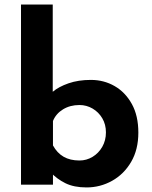

<svg xmlns="http://www.w3.org/2000/svg" viewBox="-20 -809 664 841"><path d="M359 12Q304 12 266.5 -6.5Q229 -25 201 -55L212 -85V0H72V-789H211V-362V-407Q237 -429 280 -444Q323 -459 378 -459Q435 -459 482 -432Q529 -405 557.5 -353.5Q586 -302 586 -228Q586 -154 554.5 -100Q523 -46 471 -17Q419 12 359 12ZM328 -106Q359 -106 385.5 -122Q412 -138 428 -166Q444 -194 444 -229Q444 -264 428 -291Q412 -318 385.5 -333.5Q359 -349 328 -349Q287 -349 256 -330Q225 -311 212 -279V-172Q230 -139 258.5 -122.5Q287 -106 328 -106Z"/></svg>

Font: Reem Kufi Fun
Style: Regular
Weight: 400
Designer: Khaled Hosny
Version: Version 1.005